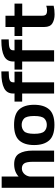

<svg xmlns="http://www.w3.org/2000/svg" viewBox="999 -1829 837 2875"><g transform="rotate(-90 1417.5 -391.5)"><path d="M43 0H211.5V-785H43ZM432.5 0H600V-322Q600 -448 555.5 -523Q511 -598 396.5 -598Q275.5 -598 201.2 -521.8Q127 -445.5 127 -367L208.5 -329Q208.5 -397 244.5 -439.8Q280.5 -482.5 333 -482.5Q383 -482.5 407.8 -447.5Q432.5 -412.5 432.5 -314Z M985 5Q1147.5 5 1216.8 -73.8Q1286 -152.5 1286 -299Q1286 -445 1216.8 -522.2Q1147.5 -599.5 985 -599.5Q822 -599.5 752.5 -522.2Q683 -445 683 -299Q683 -152.5 752.5 -73.8Q822 5 985 5ZM985 -109Q926.5 -109 889 -146Q851.5 -183 851.5 -298Q851.5 -412.5 889 -449Q926.5 -485.5 985 -485.5Q1043 -485.5 1080.5 -449Q1118 -412.5 1118 -298Q1118 -183 1080.5 -146Q1043 -109 985 -109Z M1454.5 0H1622.5V-478H1782V-592.5H1622L1622.5 -612Q1622.5 -652 1656.5 -665.5Q1690.5 -679 1769 -679H1785.5V-789.5H1765Q1615.5 -789.5 1535 -748.5Q1454.5 -707.5 1454.5 -612.5L1455.5 -592.5H1333.5V-478H1454.5ZM1934 0H2102V-478H2261.5V-592.5H2101.5L2102 -612Q2102 -652 2136 -665.5Q2170 -679 2248.5 -679H2265V-789.5H2244.5Q2095 -789.5 2014.5 -748.5Q1934 -707.5 1934 -612.5L1935 -592.5H1813V-478H1934Z M2639.5 7.5Q2707.5 7.5 2769.5 -6.5V-117.5Q2734 -105 2697 -105Q2660 -105 2639.8 -119.8Q2619.5 -134.5 2619.5 -183V-477H2801.5V-592.5H2619.5V-728H2451V-592.5H2315.5V-477H2451V-146Q2451 -59 2505.8 -25.8Q2560.5 7.5 2639.5 7.5Z"/></g></svg>

Font: Anybody UltraCondensed Thin
Style: Bold
Weight: 700
Version: Version 1.111